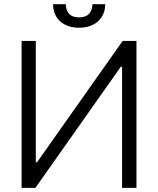

<svg xmlns="http://www.w3.org/2000/svg" viewBox="-20 -904 761 924"><path d="M152.3 -707V-123H158.2L570.3 -707H636.7V0H567.4V-583H561.5L150.4 0H84V-707ZM360.4 -770.5Q322.3 -770.5 293.9 -784.7Q265.6 -798.8 250.5 -824.5Q235.4 -850.1 235.4 -883.8H296.9Q296.9 -855.5 312.5 -837.9Q328.1 -820.3 360.4 -820.3Q392.6 -820.3 408.7 -837.9Q424.8 -855.5 424.8 -883.8H486.3Q486.3 -850.1 470.9 -824.5Q455.6 -798.8 427 -784.7Q398.4 -770.5 360.4 -770.5Z"/></svg>

Font: Pretendard JP Light
Style: Regular
Weight: 300
Designer: Base glyphs from Inter by Rasmus Andersson; Hangeul glyphs from Noto Sans CJK(Source Han Sans) by Jang Soo-young and Kan
Foundry: Kil Hyung-jin
Version: Version 1.309